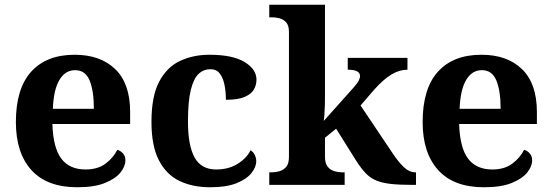

<svg xmlns="http://www.w3.org/2000/svg" viewBox="-20 -780 2328 810"><path d="M306 10Q178 10 112.5 -62.5Q47 -135 47 -265Q47 -406 111.5 -477.5Q176 -549 295 -549Q404 -549 466.5 -488Q529 -427 529 -308V-257H201Q204 -157 238.5 -111Q273 -65 341 -65Q392 -65 425 -89.5Q458 -114 475 -148Q489 -144 499 -132.5Q509 -121 509 -104Q509 -78 488 -52Q467 -26 422.5 -8Q378 10 306 10ZM376 -321Q376 -397 358 -440.5Q340 -484 297 -484Q255 -484 230.5 -442.5Q206 -401 203 -321Z M867 10Q793 10 737.5 -16.5Q682 -43 650.5 -103.5Q619 -164 619 -266Q619 -374 651.5 -435.5Q684 -497 739.5 -523Q795 -549 864 -549Q961 -549 1011.5 -518.5Q1062 -488 1062 -444Q1062 -422 1051.5 -403Q1041 -384 1013 -371.5Q985 -359 933 -359Q933 -393 927 -422.5Q921 -452 907 -470Q893 -488 868 -488Q839 -488 818 -468.5Q797 -449 785 -401Q773 -353 773 -267Q773 -166 801 -115.5Q829 -65 892 -65Q944 -65 982 -88.5Q1020 -112 1037 -146Q1049 -139 1055 -126Q1061 -113 1061 -100Q1061 -75 1040.5 -49.5Q1020 -24 977.5 -7Q935 10 867 10Z M1116 0V-53H1128Q1142 -53 1158.5 -57.5Q1175 -62 1187 -75.5Q1199 -89 1199 -118V-646Q1199 -673 1187 -686Q1175 -699 1158.5 -703Q1142 -707 1128 -707H1116V-760H1351V-377Q1351 -359 1350.5 -336Q1350 -313 1348.5 -294Q1347 -275 1346 -270L1472 -411Q1489 -430 1494 -441Q1499 -452 1499 -459Q1499 -486 1447 -486V-536H1699V-486Q1665 -486 1631 -465.5Q1597 -445 1558 -401L1501 -335L1634 -137Q1661 -96 1684 -74.5Q1707 -53 1732 -53H1735V0H1721Q1666 0 1629.5 -4Q1593 -8 1567.5 -18.5Q1542 -29 1522.5 -49.5Q1503 -70 1482 -103L1398 -237L1351 -199V-118Q1351 -90 1363 -76Q1375 -62 1391.5 -57.5Q1408 -53 1422 -53H1434V0Z M2022 10Q1894 10 1828.5 -62.5Q1763 -135 1763 -265Q1763 -406 1827.5 -477.5Q1892 -549 2011 -549Q2120 -549 2182.5 -488Q2245 -427 2245 -308V-257H1917Q1920 -157 1954.5 -111Q1989 -65 2057 -65Q2108 -65 2141 -89.5Q2174 -114 2191 -148Q2205 -144 2215 -132.5Q2225 -121 2225 -104Q2225 -78 2204 -52Q2183 -26 2138.5 -8Q2094 10 2022 10ZM2092 -321Q2092 -397 2074 -440.5Q2056 -484 2013 -484Q1971 -484 1946.5 -442.5Q1922 -401 1919 -321Z"/></svg>

Font: Noto Serif Gurmukhi
Style: Bold
Weight: 700
Designer: Vaibhav Singh and the Monotype Design Team
Foundry: Monotype Imaging Inc.
Version: Version 2.004; ttfautohint (v1.8.4.7-5d5b)